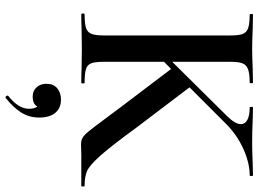

<svg xmlns="http://www.w3.org/2000/svg" viewBox="-141 -524 941 699"><g transform="rotate(90 329.5 -174.5)"><path d="M657 0H544L505 1Q491 1 481 -5Q471 -11 458 -27Q445 -43 410 -90L369 -145L231 -327L205 -301V-81Q205 -50 210.5 -36Q216 -22 231.5 -17Q247 -12 281 -12Q284 -12 284 -6Q284 0 281 0Q248 0 230 -1L156 -2L85 -1Q66 0 32 0Q29 0 29 -6Q29 -12 32 -12Q66 -12 81.5 -17Q97 -22 103 -36.5Q109 -51 109 -81V-544Q109 -574 103.5 -588Q98 -602 82 -607.5Q66 -613 33 -613Q31 -613 31 -619Q31 -625 33 -625L85 -624Q129 -622 156 -622Q185 -622 231 -624L281 -625Q283 -625 283 -619Q283 -613 281 -613Q248 -613 232 -607Q216 -601 210.5 -586.5Q205 -572 205 -542V-331L401 -529Q432 -560 432 -581Q432 -596 416.5 -604.5Q401 -613 371 -613Q369 -613 369 -619Q369 -625 371 -625L416 -624Q460 -622 496 -622Q535 -622 575 -624L618 -625Q621 -625 621 -619Q621 -613 618 -613Q573 -613 521 -589.5Q469 -566 427 -523L298 -394L445 -200Q513 -107 547.5 -68.5Q582 -30 602.5 -21Q623 -12 657 -12Q659 -12 659 -6Q659 0 657 0ZM408 153Q408 190 389.5 219Q371 248 337 275L335 276Q331 276 329 272Q327 268 329 266Q376 229 376 191Q376 170 368 160Q359 177 331 177Q311 177 298 163Q285 149 285 127Q285 101 301.5 87.5Q318 74 342 74Q374 74 391 95Q408 116 408 153Z"/></g></svg>

Font: Cormorant SC SemiBold
Style: Regular
Weight: 600
Designer: Christian Thalmann (Catharsis Fonts)
Version: Version 3.000